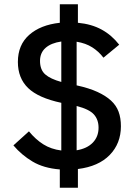

<svg xmlns="http://www.w3.org/2000/svg" viewBox="-20 -800 639 902"><path d="M261 82V-4Q185 -10 133 -41Q81 -72 43 -117L116 -183Q147 -145 183.5 -122Q220 -99 268 -93V-317Q160 -340 112 -386.5Q64 -433 64 -509Q64 -589 117 -636Q170 -683 261 -693V-780H346V-693Q410 -687 457.5 -661Q505 -635 540 -590L466 -529Q444 -558 413.5 -577.5Q383 -597 340 -604V-399Q399 -386 438 -368Q477 -350 501.5 -327.5Q526 -305 537 -275.5Q548 -246 548 -207Q548 -126 495.5 -72Q443 -18 346 -6V82ZM443 -200Q443 -238 421 -262.5Q399 -287 340 -302V-94Q389 -102 416 -130Q443 -158 443 -200ZM168 -514Q168 -472 192.5 -450.5Q217 -429 268 -415V-605Q220 -598 194 -575Q168 -552 168 -514Z"/></svg>

Font: IBM Plex Sans Hebrew Medium
Style: Regular
Weight: 500
Designer: Mike Abbink, Paul van der Laan, Pieter van Rosmalen, Yanek Iontef
Foundry: Bold Monday
Version: Version 1.2